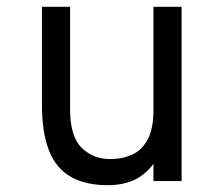

<svg xmlns="http://www.w3.org/2000/svg" viewBox="-20 -531 656 563"><path d="M296 12Q231.5 12 188.5 -12Q145.5 -36 124.2 -88.2Q103 -140.5 103 -225.5V-511H185.5V-211Q185.5 -131 219.2 -97.8Q253 -64.5 303.5 -64.5Q338.5 -64.5 367.2 -77.5Q396 -90.5 413 -122Q430 -153.5 430 -209V-511H512.5V0H430V-50.5Q404 -16.5 371.2 -2.2Q338.5 12 296 12Z"/></svg>

Font: Overpass Mono Light
Style: Regular
Weight: 400
Monospace: yes
Version: Version 4.000